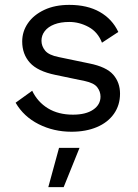

<svg xmlns="http://www.w3.org/2000/svg" viewBox="-20 -530 567 787"><path d="M273 10Q200 10 138.5 -21Q77 -52 44 -109L112 -158Q134 -112 176.5 -86Q219 -60 279 -60Q332 -60 362 -80.5Q392 -101 392 -134Q392 -155 378.5 -172.5Q365 -190 327 -198L207 -223Q134 -238 102.5 -273Q71 -308 71 -360Q71 -401 94.5 -435Q118 -469 161.5 -489.5Q205 -510 264 -510Q338 -510 389 -481Q440 -452 465 -399L398 -355Q381 -399 343 -419.5Q305 -440 264 -440Q228 -440 202.5 -430Q177 -420 163.5 -402.5Q150 -385 150 -363Q150 -341 165 -322.5Q180 -304 221 -296L346 -270Q416 -256 444 -224Q472 -192 472 -146Q472 -99 447 -63.5Q422 -28 377 -9Q332 10 273 10ZM306 76 241 237H178L222 76Z"/></svg>

Font: Work Sans
Style: Regular
Weight: 400
Designer: Wei Huang
Foundry: Wei Huang
Version: Version 2.006; ttfautohint (v1.8.1.43-b0c9)